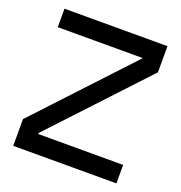

<svg xmlns="http://www.w3.org/2000/svg" viewBox="-127 -809 864 918"><g transform="rotate(20 305.0 -350.0)"><path d="M133 -99V-94H565V0H40V-136L477 -604V-606H46V-700H570V-567Z"/></g></svg>

Font: Turret Road
Style: Bold
Weight: 700
Designer: Noponies
Foundry: Noponies
Version: Version 1.001; ttfautohint (v1.8)